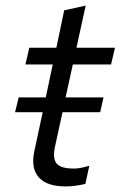

<svg xmlns="http://www.w3.org/2000/svg" viewBox="-20 -659 432 688"><path d="M215 9Q148 9 119 -23.5Q90 -56 103 -117L133 -257H34L47 -310H144L169 -428H71L85 -488H182L210 -622L287 -639L254 -488H392L378 -428H241L215 -310H351L339 -257H204L177 -133Q168 -91 183 -73Q198 -55 244 -55Q256 -55 267.5 -57Q279 -59 300 -65L286 0Q269 4 251 6.5Q233 9 215 9Z"/></svg>

Font: Red Hat Text VF
Style: Italic
Weight: 400
Italic angle: -12°
Designer: Pentagram, MCKL
Foundry: Pentagram, MCKL
Version: Version 1.023